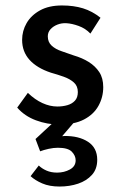

<svg xmlns="http://www.w3.org/2000/svg" viewBox="-20 -448 447 703"><path d="M197 8Q153 8 111.5 -7.5Q70 -23 43 -54L82 -108Q108 -83 135.5 -70.5Q163 -58 190 -58Q210 -58 227 -63Q244 -68 254.5 -79.5Q265 -91 265 -111Q265 -133 250.5 -146Q236 -159 213.5 -167Q191 -175 166 -182Q115 -199 88 -229Q61 -259 61 -302Q61 -335 77.5 -363.5Q94 -392 126.5 -410Q159 -428 207 -428Q250 -428 284 -417.5Q318 -407 348 -383L311 -325Q293 -344 268 -353Q243 -362 223 -363Q206 -364 190.5 -358Q175 -352 165 -341Q155 -330 155 -315Q155 -294 169 -281Q183 -268 205.5 -260.5Q228 -253 250 -245Q281 -236 305 -221Q329 -206 343.5 -184Q358 -162 358 -129Q358 -92 340.5 -60.5Q323 -29 287.5 -10.5Q252 8 197 8ZM122 158Q133 169 150 176.5Q167 184 189 184Q215 184 236 172.5Q257 161 257 139Q257 122 243 107.5Q229 93 192 93Q176 93 158 97Q140 101 127 106L110 61L180 -4L251 0L179 84L157 61Q168 56 184 53.5Q200 51 215 50Q268 49 302 71Q336 93 336 137Q336 171 316.5 192.5Q297 214 266 224.5Q235 235 198 235Q161 235 134.5 223.5Q108 212 92 197Z"/></svg>

Font: Josefin Sans Thin
Style: Regular
Weight: 400
Version: Version 2.000